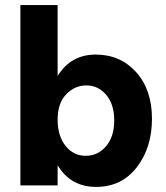

<svg xmlns="http://www.w3.org/2000/svg" viewBox="-20 -727 651 753"><path d="M319 -392Q273 -392 239.5 -357Q206 -322 206 -258Q206 -194 237 -155Q268 -116 316 -116Q364 -116 396 -153.5Q428 -191 428 -254.5Q428 -318 396.5 -355Q365 -392 319 -392ZM206 0H60V-707H206V-429Q258 -513 355 -513Q452 -513 514 -444Q576 -375 576 -261.5Q576 -148 516.5 -71Q457 6 357 6Q257 6 206 -79Z"/></svg>

Font: Hind Mysuru
Style: Bold
Weight: 700
Designer: Manushi Parikh, Hitesh Malaviya
Foundry: Indian Type Foundry
Version: Version 0.703;PS 1.0;hotconv 1.0.86;makeotf.lib2.5.63406